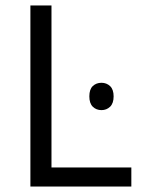

<svg xmlns="http://www.w3.org/2000/svg" viewBox="-20 -683 522 703"><path d="M91.3 0V-663.1H168.5V-69.8H460.9V0ZM307.1 -330.1Q307.1 -356 319.8 -367.9Q332.5 -379.9 351.6 -379.9Q370.1 -379.9 383.1 -367.7Q396 -355.5 396 -330.1Q396 -304.7 383.1 -292.2Q370.1 -279.8 351.6 -279.8Q332.5 -279.8 319.8 -292.2Q307.1 -304.7 307.1 -330.1Z"/></svg>

Font: Bpm'online Open Sans
Style: Regular
Weight: 400
Foundry: Ascender Corporation
Version: Version 1.10